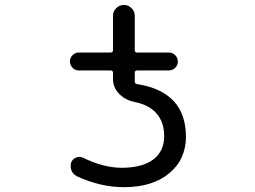

<svg xmlns="http://www.w3.org/2000/svg" viewBox="-20 -775 1040 784"><path d="M301.8 -487.3Q287.1 -487.3 276.4 -498Q265.6 -508.8 265.6 -523.9Q265.6 -539.1 276.4 -549.8Q287.1 -560.5 301.8 -560.5H431.6Q441.4 -560.5 441.4 -570.3V-710.9Q441.4 -728.5 454.6 -741.7Q467.8 -754.9 485.8 -754.9Q503.9 -754.9 517.1 -741.7Q530.3 -728.5 530.3 -710.9V-570.3Q530.3 -560.5 540 -560.5H668.9Q684.6 -560.5 695.3 -549.8Q706.1 -539.1 706.1 -523.9Q706.1 -508.8 695.3 -498Q684.6 -487.3 668.9 -487.3H540Q530.3 -487.3 530.3 -477.5V-442.4Q530.3 -432.6 540 -431.6Q738.3 -400.4 739.3 -217.8Q739.3 -124 670.9 -67.4Q602.5 -10.7 486.3 -10.7Q389.6 -10.7 293 -55.7Q278.3 -63.5 271.5 -79.1Q268.6 -87.9 268.6 -96.7Q268.6 -103.5 270.5 -111.3Q276.4 -126 291 -131.8Q305.7 -137.7 319.3 -130.9Q400.4 -90.8 475.6 -89.8Q560.5 -89.8 605.5 -123.5Q650.4 -157.2 650.4 -219.7Q650.4 -291 600.6 -329.1Q572.3 -350.6 526.4 -359.4Q490.2 -367.2 465.8 -392.6Q441.4 -418 441.4 -452.1V-477.5Q441.4 -487.3 431.6 -487.3Z"/></svg>

Font: Rounded-X Mgen+ 1mn regular
Style: Regular
Weight: 400
Designer: [Source Han Sans]
Ryoko NISHIZUKA  (kana & ideographs); Paul D. Hunt (Latin, Greek & Cyrillic); Wenlong ZHANG  (bopomofo
Version: Version 1.059.20150602